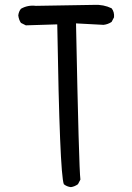

<svg xmlns="http://www.w3.org/2000/svg" viewBox="-20 -774 540 788"><path d="M271 -6Q254 -8 242 -18Q225 -61 215 -674L86 -670L66 -680Q57 -693 55 -711Q57 -727 66 -738Q94 -754 127 -750L366 -754Q405 -756 438 -740Q450 -725 448 -703L438 -684Q423 -674 405 -672L292 -678Q304 -80 310 -37L300 -18Q286 -8 271 -6Z"/></svg>

Font: Kosefont JP
Style: Regular
Weight: 400
Designer: Nozomi Seto 瀬戸のぞみ
Version: Version 3.00;June 19, 2020